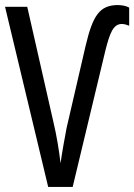

<svg xmlns="http://www.w3.org/2000/svg" viewBox="-20 -741 532 761"><path d="M463 -646C472 -646 482 -643 492 -639V-711C479 -718 463 -721 444 -721C376 -719 348 -682 319 -558L244 -234C237 -198 226 -137 220 -94C214 -146 204 -206 192 -256L88 -714H0L171 0H268L398 -542C415 -608 428 -646 463 -646Z"/></svg>

Font: Noto Sans UI Condensed
Style: Regular
Weight: 400
Width: 3
Designer: Monotype Design Team
Foundry: Monotype Imaging Inc.
Version: Version 1.901